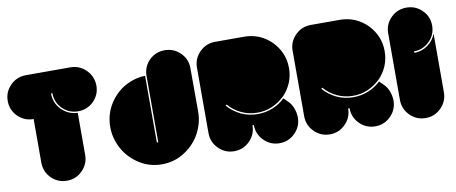

<svg xmlns="http://www.w3.org/2000/svg" viewBox="-76 -1268 3740 1575"><g transform="rotate(-10 1794.0 -480.0)"><path d="M746.1 -752.9Q746.1 -676.8 692.4 -623Q638.7 -570.3 563.5 -570.3Q487.3 -570.3 433.6 -623Q379.9 -676.8 379.9 -752.9Q376 -752.9 368.2 -752.9Q368.2 -673.8 422.9 -617.2Q478.5 -561.5 556.6 -558.6Q556.6 -442.4 556.6 -209Q556.6 -132.8 502.9 -79.1Q450.2 -25.4 374 -25.4Q297.9 -25.4 244.1 -79.1Q191.4 -132.8 191.4 -209Q191.4 -329.1 191.4 -571.3Q115.2 -571.3 61.5 -624Q7.8 -677.7 7.8 -753.9Q7.8 -829.1 61.5 -882.8Q115.2 -936.5 191.4 -936.5Q314.5 -936.5 561.5 -936.5Q637.7 -936.5 691.4 -882.8Q745.1 -829.1 746.1 -752.9Z M1531.2 -396.5Q1531.2 -343.8 1516.6 -293.9Q1502 -245.1 1476.6 -202.1Q1427.7 -122.1 1345.7 -72.3Q1263.7 -22.5 1165 -22.5Q1066.4 -22.5 984.4 -72.3Q902.3 -122.1 853.5 -202.1Q828.1 -245.1 813.5 -293.9Q798.8 -343.8 798.8 -396.5Q798.8 -493.2 844.7 -574.2Q890.6 -654.3 965.8 -704.1Q1006.8 -729.5 1053.7 -745.1Q1101.6 -760.7 1153.3 -761.7Q1153.3 -576.2 1153.3 -206.1Q1157.2 -206.1 1165 -206.1Q1165 -394.5 1165 -770.5Q1169.9 -841.8 1221.7 -891.6Q1274.4 -940.4 1346.7 -940.4Q1422.9 -940.4 1476.6 -887.7Q1530.3 -835 1530.3 -758.8Q1530.3 -637.7 1531.2 -396.5Z M2229.5 -391.6Q2186.5 -351.6 2129.9 -327.1Q2074.2 -303.7 2009.8 -303.7Q1938.5 -303.7 1877 -333Q1814.5 -362.3 1771.5 -413.1Q1768.6 -410.2 1761.7 -405.3Q1807.6 -353.5 1871.1 -322.3Q1935.5 -292 2009.8 -292Q2077.1 -292 2135.7 -316.4Q2194.3 -339.8 2238.3 -382.8Q2250 -371.1 2274.4 -346.7Q2299.8 -322.3 2313.5 -284.2Q2328.1 -246.1 2328.1 -209Q2328.1 -132.8 2274.4 -79.1Q2220.7 -25.4 2145.5 -25.4Q2069.3 -25.4 2015.6 -79.1Q1961.9 -132.8 1961.9 -209Q1958 -209 1950.2 -209Q1950.2 -132.8 1896.5 -79.1Q1842.8 -25.4 1767.6 -25.4Q1691.4 -25.4 1637.7 -79.1Q1584 -132.8 1584 -209Q1584 -390.6 1584 -753.9Q1584 -829.1 1637.7 -882.8Q1691.4 -936.5 1767.6 -936.5Q1848.6 -936.5 2009.8 -936.5Q2075.2 -936.5 2133.8 -912.1Q2191.4 -886.7 2234.4 -843.8Q2277.3 -800.8 2302.7 -743.2Q2327.1 -685.5 2327.1 -620.1Q2327.1 -555.7 2303.7 -499Q2279.3 -442.4 2238.3 -399.4Q2235.4 -397.5 2229.5 -391.6Z M3026.4 -391.6Q2983.4 -351.6 2926.8 -327.1Q2871.1 -303.7 2806.6 -303.7Q2735.4 -303.7 2673.8 -333Q2611.3 -362.3 2568.4 -413.1Q2565.4 -410.2 2558.6 -405.3Q2604.5 -353.5 2668 -322.3Q2732.4 -292 2806.6 -292Q2874 -292 2932.6 -316.4Q2991.2 -339.8 3035.2 -382.8Q3046.9 -371.1 3071.3 -346.7Q3096.7 -322.3 3110.4 -284.2Q3125 -246.1 3125 -209Q3125 -132.8 3071.3 -79.1Q3017.6 -25.4 2942.4 -25.4Q2866.2 -25.4 2812.5 -79.1Q2758.8 -132.8 2758.8 -209Q2754.9 -209 2747.1 -209Q2747.1 -132.8 2693.4 -79.1Q2639.6 -25.4 2564.5 -25.4Q2488.3 -25.4 2434.6 -79.1Q2380.9 -132.8 2380.9 -209Q2380.9 -390.6 2380.9 -753.9Q2380.9 -829.1 2434.6 -882.8Q2488.3 -936.5 2564.5 -936.5Q2645.5 -936.5 2806.6 -936.5Q2872.1 -936.5 2930.7 -912.1Q2988.3 -886.7 3031.2 -843.8Q3074.2 -800.8 3099.6 -743.2Q3124 -685.5 3124 -620.1Q3124 -555.7 3100.6 -499Q3076.2 -442.4 3035.2 -399.4Q3032.2 -397.5 3026.4 -391.6Z M3361.3 -563.5Q3423.8 -563.5 3473.6 -599.6Q3523.4 -635.7 3543.9 -691.4Q3543.9 -529.3 3543.9 -204.1Q3543.9 -127.9 3490.2 -74.2Q3436.5 -20.5 3361.3 -20.5Q3285.2 -20.5 3231.4 -74.2Q3177.7 -127.9 3177.7 -204.1Q3177.7 -388.7 3177.7 -757.8Q3177.7 -834 3231.4 -887.7Q3285.2 -940.4 3361.3 -940.4Q3436.5 -940.4 3490.2 -887.7Q3543.9 -835 3543.9 -758.8Q3543.9 -682.6 3490.2 -629.9Q3436.5 -576.2 3361.3 -576.2Q3361.3 -572.3 3361.3 -563.5Z"/></g></svg>

Font: Superfatty
Style: Fat
Weight: 400
Version: Version 1.0